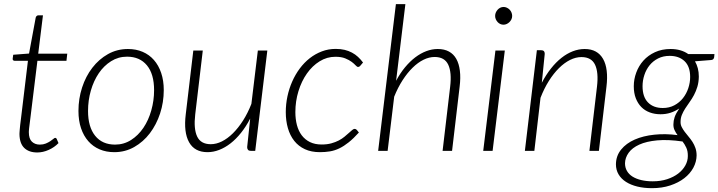

<svg xmlns="http://www.w3.org/2000/svg" viewBox="-20 -748 3562 952"><path d="M76.5 -83.5Q76.5 -86.5 76.8 -91Q77 -95.5 77.8 -104.5Q78.5 -113.5 80 -127.8Q81.5 -142 84.5 -164L118.5 -446.5H53Q48 -446.5 45 -449.5Q42 -452.5 43 -458L45.5 -476.5L124 -482.5L157 -660.5Q158 -665 161.5 -668.5Q165 -672 170 -672H193L169.5 -482H313.5L309.5 -446.5H165.5L131 -165.5Q128.5 -145 126.8 -132Q125 -119 124.2 -110.8Q123.5 -102.5 123.2 -98.5Q123 -94.5 123 -92.5Q123 -60 138.2 -45.5Q153.5 -31 177.5 -31Q194 -31 206.8 -36.2Q219.5 -41.5 229 -47.8Q238.5 -54 244.5 -59.2Q250.5 -64.5 253.5 -64.5Q258.5 -64.5 261 -59.5L270 -38.5Q250 -17.5 221.5 -4.8Q193 8 164.5 8Q123.5 8 100.2 -14.5Q77 -37 76.5 -83.5Z M550.5 -31Q594 -31 629.8 -53.8Q665.5 -76.5 691 -114.2Q716.5 -152 730.2 -200.8Q744 -249.5 744 -301Q744 -381 708.5 -424Q673 -467 610 -467Q566.5 -467 530.8 -444.5Q495 -422 469.8 -384.8Q444.5 -347.5 430.5 -299Q416.5 -250.5 416.5 -198Q416.5 -118.5 451.8 -74.8Q487 -31 550.5 -31ZM546.5 6.5Q506.5 6.5 473.8 -7.5Q441 -21.5 417.8 -48Q394.5 -74.5 381.8 -112.2Q369 -150 369 -198Q369 -258.5 387 -314Q405 -369.5 437.8 -412Q470.5 -454.5 515.5 -479.8Q560.5 -505 614.5 -505Q654.5 -505 687.2 -491Q720 -477 743.2 -450.5Q766.5 -424 779.2 -386.2Q792 -348.5 792 -301.5Q792 -241 773.8 -185.5Q755.5 -130 723 -87.2Q690.5 -44.5 645.5 -19Q600.5 6.5 546.5 6.5Z M985.5 -497.5 948 -181Q939.5 -109.5 957.5 -71.2Q975.5 -33 1025 -33Q1052.5 -33 1080.5 -47Q1108.5 -61 1135 -87.2Q1161.5 -113.5 1185 -150.2Q1208.5 -187 1226.5 -233L1258.5 -497.5H1305.5L1245.5 0H1223.5Q1214 0 1209.8 -5Q1205.5 -10 1205.5 -18.5L1220.5 -160Q1200 -120.5 1175.2 -89.5Q1150.5 -58.5 1123.2 -37.2Q1096 -16 1067 -4.8Q1038 6.5 1009 6.5Q945 6.5 917.5 -42.8Q890 -92 901 -181L938.5 -497.5Z M1759.5 -91Q1733 -61.5 1709.2 -42.5Q1685.5 -23.5 1662.8 -12.5Q1640 -1.5 1616.5 2.5Q1593 6.5 1566.5 6.5Q1523.5 6.5 1491.8 -8.2Q1460 -23 1439 -49.5Q1418 -76 1407.5 -112.5Q1397 -149 1397 -192Q1397 -231.5 1405.2 -270.2Q1413.5 -309 1429 -344Q1444.5 -379 1466.5 -408.5Q1488.5 -438 1516 -459.5Q1543.5 -481 1575.8 -493.2Q1608 -505.5 1644.5 -505.5Q1669 -505.5 1688.8 -500.8Q1708.5 -496 1725 -487.2Q1741.5 -478.5 1755 -466Q1768.5 -453.5 1780 -438L1766 -421.5Q1761.5 -416 1755.5 -416Q1750.5 -416 1743.2 -424Q1736 -432 1723.8 -441.2Q1711.5 -450.5 1692 -458.5Q1672.5 -466.5 1643 -466.5Q1601 -466.5 1564.8 -444Q1528.5 -421.5 1501.8 -383.5Q1475 -345.5 1459.8 -295.8Q1444.5 -246 1444.5 -192Q1444.5 -157.5 1452.2 -128Q1460 -98.5 1476.2 -77Q1492.5 -55.5 1517 -43.5Q1541.5 -31.5 1575 -31.5Q1601.5 -31.5 1622.5 -37.2Q1643.5 -43 1659.8 -51.5Q1676 -60 1688.2 -70.2Q1700.5 -80.5 1710 -89Q1719.5 -97.5 1726.2 -103.2Q1733 -109 1738.5 -109Q1744 -109 1749 -104L1759.5 -91Z M1855 0 1943 -727.5H1990L1944 -347.5Q1964 -385 1988.2 -414.2Q2012.5 -443.5 2039.2 -463.8Q2066 -484 2094 -494.5Q2122 -505 2150.5 -505Q2183 -505 2206 -492.5Q2229 -480 2242.5 -456Q2256 -432 2260.2 -397.2Q2264.5 -362.5 2259 -318L2221.5 0H2174.5L2212 -318Q2220.5 -389 2202.5 -427.2Q2184.5 -465.5 2135 -465.5Q2108 -465.5 2080 -451.8Q2052 -438 2025.8 -412.2Q1999.5 -386.5 1976 -350Q1952.5 -313.5 1934.5 -268.5L1902 0Z M2483 -497.5 2422.5 0H2376L2436.5 -497.5ZM2519.5 -669Q2519.5 -660 2515.8 -652.2Q2512 -644.5 2506 -638.5Q2500 -632.5 2492.2 -629Q2484.5 -625.5 2476.5 -625.5Q2468 -625.5 2460.5 -629Q2453 -632.5 2447.5 -638.5Q2442 -644.5 2438.5 -652.2Q2435 -660 2435 -669Q2435 -678 2438.5 -686Q2442 -694 2447.8 -700.2Q2453.5 -706.5 2461 -710Q2468.5 -713.5 2477 -713.5Q2485 -713.5 2492.8 -710Q2500.5 -706.5 2506.5 -700.5Q2512.5 -694.5 2516 -686.2Q2519.5 -678 2519.5 -669Z M2582.5 0 2642 -499H2663.5Q2681 -499 2681 -481L2666.5 -337.5Q2687 -377 2711.8 -408.2Q2736.5 -439.5 2763.8 -461Q2791 -482.5 2820.2 -493.8Q2849.5 -505 2879 -505Q2911 -505 2933.8 -492.5Q2956.5 -480 2970.2 -456Q2984 -432 2988.2 -397.2Q2992.5 -362.5 2987 -318L2949.5 0H2902.5L2940 -318Q2948.5 -389 2930.5 -427Q2912.5 -465 2863 -465Q2835 -465 2806.5 -450.8Q2778 -436.5 2751.5 -410.2Q2725 -384 2701.5 -346.8Q2678 -309.5 2660 -263L2629.5 0Z M3445 -368Q3444.5 -340.5 3437.8 -318Q3431 -295.5 3421 -276.8Q3411 -258 3399.2 -241.8Q3387.5 -225.5 3377.5 -210Q3367.5 -194.5 3361 -178.5Q3354.5 -162.5 3354.5 -144.5Q3354 -130.5 3360 -118.5Q3366 -106.5 3375 -94.5Q3384 -82.5 3394.2 -70.5Q3404.5 -58.5 3413.5 -44.5Q3422.5 -30.5 3428.2 -14Q3434 2.5 3434 23Q3433.5 54.5 3417.8 83.8Q3402 113 3373 135.5Q3344 158 3303.2 171.5Q3262.5 185 3212.5 185Q3173 185 3140.2 177Q3107.5 169 3083.8 153.8Q3060 138.5 3047 116.5Q3034 94.5 3034 66.5Q3034.5 24.5 3059.8 -6.5Q3085 -37.5 3127.2 -56Q3169.5 -74.5 3224.5 -80.2Q3279.5 -86 3339.5 -78Q3331 -89.5 3324.8 -102.5Q3318.5 -115.5 3319 -131.5Q3319 -149 3325 -167Q3331 -185 3348 -210Q3327.5 -196.5 3304.8 -189Q3282 -181.5 3255 -181.5Q3226.5 -181.5 3202 -190.5Q3177.5 -199.5 3160 -217.2Q3142.5 -235 3132.5 -260.8Q3122.5 -286.5 3122.5 -320.5Q3122.5 -355 3134.8 -388.2Q3147 -421.5 3170.2 -447.5Q3193.5 -473.5 3227.5 -489.2Q3261.5 -505 3305 -505Q3357 -505 3392.5 -480H3522.5L3521 -464Q3520 -459 3517 -455.2Q3514 -451.5 3507 -450.5L3426 -444Q3435 -428.5 3440 -409.5Q3445 -390.5 3445 -368ZM3390.5 26Q3391 2 3383 -15.5Q3375 -33 3363.5 -47.5L3364 -46.5Q3292 -57 3238.5 -52Q3185 -47 3149.8 -31Q3114.5 -15 3097 9.5Q3079.5 34 3079 61.5Q3079 83 3088.8 99.8Q3098.5 116.5 3116.5 127.8Q3134.5 139 3160 145Q3185.5 151 3216.5 151Q3256 151 3288 140.5Q3320 130 3342.8 112.5Q3365.5 95 3378 72.5Q3390.5 50 3390.5 26ZM3266.5 -212.5Q3298.5 -212.5 3323.8 -226Q3349 -239.5 3366.2 -261.2Q3383.5 -283 3392.8 -310.8Q3402 -338.5 3402 -366.5Q3402 -418.5 3374.2 -444.8Q3346.5 -471 3300.5 -471Q3268 -471 3243 -458.2Q3218 -445.5 3201 -424.5Q3184 -403.5 3175 -376.2Q3166 -349 3166 -320.5Q3166 -267.5 3193 -240Q3220 -212.5 3266.5 -212.5Z"/></svg>

Font: Lato Light
Style: Italic
Weight: 300
Italic angle: -7°
Designer: Lukasz Dziedzic
Foundry: tyPoland Lukasz Dziedzic
Version: Version 2.007; 2014-02-27